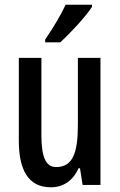

<svg xmlns="http://www.w3.org/2000/svg" viewBox="-20 -786 509 816"><path d="M371 -757V-766H259C238 -721 208 -671 172 -618V-606H236C278 -644 345 -716 371 -757ZM407 -540H311V-256C311 -135 289 -76 218 -76C175 -76 156 -119 156 -210V-540H60V-188C60 -66 99 10 196 10C249 10 290 -18 314 -71H320L331 0H407Z"/></svg>

Font: Noto Sans Lao ExtraCondensed Medium
Style: Regular
Weight: 500
Width: 2
Designer: Monotype Design Team
Foundry: Monotype Imaging Inc.
Version: Version 2.003